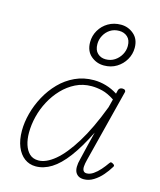

<svg xmlns="http://www.w3.org/2000/svg" viewBox="-126 -939 873 1046"><g transform="rotate(15 310.5 -416.0)"><path d="M175 17Q139 17 111.5 -3.5Q84 -24 68.5 -62Q53 -100 53 -152Q53 -199 66.5 -250Q80 -301 106 -349Q132 -397 169.5 -435.5Q207 -474 255.5 -496.5Q304 -519 362 -519Q396 -519 430.5 -509Q465 -499 496 -479L501 -500Q504 -508 509.5 -511.5Q515 -515 524 -515Q534 -515 538.5 -509.5Q543 -504 540 -496L437 -90Q431 -67 430 -51Q429 -35 435 -26.5Q441 -18 453 -18Q472 -18 491 -31Q510 -44 527.5 -64Q545 -84 558 -103Q563 -111 568 -110.5Q573 -110 579 -106Q587 -102 587 -96.5Q587 -91 583 -87Q570 -65 549 -40.5Q528 -16 501.5 0.5Q475 17 447 17Q429 17 417.5 10.5Q406 4 399.5 -8Q393 -20 393 -39.5Q393 -59 400 -84Q409 -124 419 -164Q429 -204 439 -244Q394 -153 350.5 -95Q307 -37 263.5 -10Q220 17 175 17ZM93 -151Q93 -114 102.5 -84Q112 -54 131 -36Q150 -18 181 -18Q224 -18 273.5 -59Q323 -100 375 -184Q427 -268 476 -397L488 -444Q450 -469 418.5 -476.5Q387 -484 358 -484Q309 -484 268 -463.5Q227 -443 194.5 -409Q162 -375 139 -332Q116 -289 104.5 -242.5Q93 -196 93 -151ZM392 -610Q350 -610 318.5 -637Q287 -664 287 -714Q287 -750 305 -781Q323 -812 354.5 -830.5Q386 -849 426 -849Q467 -849 498.5 -822Q530 -795 530 -746Q530 -710 512 -679Q494 -648 463 -629Q432 -610 392 -610ZM392 -645Q421 -645 443 -659.5Q465 -674 478 -697Q491 -720 491 -746Q491 -780 472 -797Q453 -814 425 -814Q396 -814 374.5 -800Q353 -786 340.5 -763Q328 -740 328 -714Q328 -680 346.5 -662.5Q365 -645 392 -645Z"/></g></svg>

Font: Playwrite IS Thin
Style: Regular
Weight: 250
Designer: Veronika Burian, José Scaglione
Foundry: TypeTogether
Version: Version 1.002